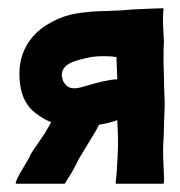

<svg xmlns="http://www.w3.org/2000/svg" viewBox="-20 -443 437 465"><path d="M156 -293Q132 -283 130 -265Q129 -258 132 -250Q133 -244 140 -237Q144 -232 152 -230Q163 -227 185 -234Q237 -250 264 -251L262 -305Q232 -309 201 -305Q176 -300 156 -293ZM377 -259Q377 -246 377.5 -229.5Q378 -213 378.5 -204.5Q379 -196 379 -191Q379 -183 377 -135Q377 -126 376.5 -114.5Q376 -103 375.5 -96Q375 -89 375 -85Q375 -63 376 -42Q378 -5 377 0L375 2H262Q260 2 260 0Q263 -23 265 -67Q267 -100 264 -152L258 -150Q240 -144 220 -141Q216 -133 212 -126L189 -88Q173 -62 172 -60L156 -29L146 -13Q140 -4 138 1L136 2H19V1H18V-1Q22 -13 33 -31L50 -60Q54 -71 70 -93L89 -121L104 -147Q86 -154 66 -169Q35 -193 29 -237Q21 -293 45 -334Q62 -363 92 -382Q120 -400 153 -408Q180 -414 221 -416Q238 -416 253 -417L275 -418L299 -420Q364 -423 374 -423Q376 -423 376 -422Q374 -404 375 -381Q377 -343 377 -341Q375 -312 377 -259Z"/></svg>

Font: Tovari Sans
Style: Bold
Weight: 700
Designer: Verneri Kontto, Denis Ignatov
Foundry: Verneri Kontto
Version: Version 1.10 May 7, 2019